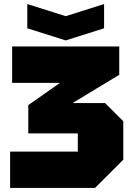

<svg xmlns="http://www.w3.org/2000/svg" viewBox="-20 -930 650 950"><path d="M450 0H30V-180H365V-270H120V-410L277 -520H40V-700H570V-560L339 -420H500L590 -330V-140ZM495 -910V-790L305 -730L115 -790V-910L305 -850Z"/></svg>

Font: Tektur Black
Style: Regular
Weight: 900
Designer: Adam Jagosz
Foundry: Adam Jagosz
Version: Version 1.005;gftools[0.9.30]